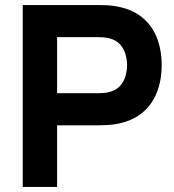

<svg xmlns="http://www.w3.org/2000/svg" viewBox="-20 -740 690 760"><path d="M70 0V-720H374Q384.5 -720 402.2 -719.2Q420 -718.5 434 -716Q498.5 -706 539.8 -673.5Q581 -641 600.5 -591.8Q620 -542.5 620 -482Q620 -421.5 600.2 -372.2Q580.5 -323 539.2 -290.5Q498 -258 434 -248Q420 -246 402 -245Q384 -244 374 -244H206V0ZM206 -371H368Q378.5 -371 391 -372Q403.5 -373 414 -376Q441.5 -383.5 456.5 -401.2Q471.5 -419 477.2 -440.8Q483 -462.5 483 -482Q483 -501.5 477.2 -523.2Q471.5 -545 456.5 -562.8Q441.5 -580.5 414 -588Q403.5 -591 391 -592Q378.5 -593 368 -593H206Z"/></svg>

Font: Manrope ExtraLight ExtraBold
Style: Regular
Weight: 800
Version: Version 4.504